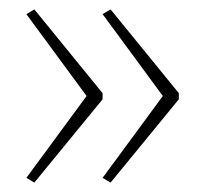

<svg xmlns="http://www.w3.org/2000/svg" viewBox="-20 -483 435 408"><path d="M360 -272 215 -95 198 -105 326 -279 198 -453 215 -463 360 -285ZM198 -272 53 -95 36 -105 164 -279 36 -453 53 -463 198 -285Z"/></svg>

Font: Noto Sans Lao Looped Condensed Thin
Style: Regular
Weight: 100
Width: 3
Designer: Mark Frömberg, Ben Mitchell
Foundry: The Fontpad Ltd
Version: Version 1.002; ttfautohint (v1.8.4.7-5d5b)